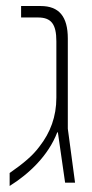

<svg xmlns="http://www.w3.org/2000/svg" viewBox="-20 -606 305 637"><path d="M12 11C76 -29 140 -89 170 -167H172L196 0H229L205 -179V-478C205 -551 176 -586 115 -586H50V-548H106C150 -548 167 -526 167 -469V-282C167 -219 147 -166 111 -120C89 -90 58 -64 12 -32Z"/></svg>

Font: Noto Sans Hebrew Condensed ExtraLight
Style: Regular
Weight: 200
Width: 3
Designer: Monotype Design Team
Foundry: Monotype Imaging Inc.
Version: Version 2.004